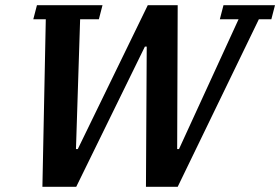

<svg xmlns="http://www.w3.org/2000/svg" viewBox="-20 -718 1077 738"><path d="M156 -644H108L122 -698H374L360 -644H288L272 -145H279L548 -698H663L661 -145H668L897 -644H825L839 -698H1037L1023 -644H975L663 0H541L544 -539H537L273 0H143Z"/></svg>

Font: IBM Plex Serif SemiBold
Style: Italic
Weight: 600
Italic angle: -14°
Designer: Mike Abbink, Paul van der Laan, Pieter van Rosmalen
Foundry: Bold Monday
Version: Version 2.5